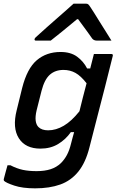

<svg xmlns="http://www.w3.org/2000/svg" viewBox="-38 -829 658 1049"><path d="M293 -545Q348 -545 383 -519.5Q418 -494 438 -455H455Q460 -475 465 -494.5Q470 -514 475 -534H570Q581 -534 578 -523Q556 -433 535.5 -353.5Q515 -274 494.5 -194.5Q474 -115 451 -25Q430 59 390 108.5Q350 158 291.5 179Q233 200 154 200Q85 200 40 185Q-5 170 -16 159Q-19 154 -17 148Q-12 128 -7.5 112Q-3 96 3 74H19Q54 92 86.5 99Q119 106 162 106Q206 106 238.5 95.5Q271 85 295 62Q314 43 327.5 18Q341 -7 350 -44Q354 -61 358.5 -76.5Q363 -92 367 -107H349Q321 -67 279.5 -42Q238 -17 183 -17Q101 -17 65 -73.5Q29 -130 53 -226L83 -348Q110 -455 163 -500Q216 -545 293 -545ZM172 -135Q190 -117 225 -117Q268 -117 310.5 -142Q353 -167 396 -221Q405 -258 414.5 -295.5Q424 -333 435 -374Q404 -414 374.5 -430.5Q345 -447 309 -447Q264 -447 234.5 -421Q205 -395 189 -333L162 -226Q154 -192 157 -169.5Q160 -147 172 -135ZM364 -809H432Q440 -809 444.5 -805Q449 -801 458 -787Q464 -778 477 -757.5Q490 -737 506.5 -710Q523 -683 540.5 -656Q558 -629 571 -607H493Q475 -607 466 -618Q459 -629 439 -656Q419 -683 389 -724H383Q335 -684 301 -656.5Q267 -629 239 -607H159Q149 -607 151 -616Q152 -620 156.5 -624.5Q161 -629 178 -644Q193 -658 218.5 -680.5Q244 -703 272.5 -728Q301 -753 326 -775Q351 -797 364 -809Z"/></svg>

Font: Recursive Sn Lnr St Med
Style: Italic
Weight: 500
Italic angle: -15°
Version: Version 1.079;hotconv 1.0.112;makeotfexe 2.5.65598; ttfautoh